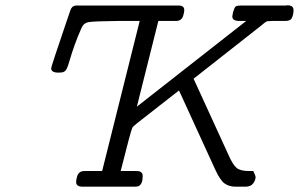

<svg xmlns="http://www.w3.org/2000/svg" viewBox="-20 -704 1127 724"><path d="M172.9 -446.8Q172.9 -452.6 233.9 -631.8Q235.8 -636.7 238.5 -644.8Q241.2 -652.8 242.2 -656Q243.2 -659.2 245.1 -664.6Q247.1 -669.9 248 -671.4Q249 -672.9 251.5 -676Q253.9 -679.2 255.4 -679.7Q256.8 -680.2 260 -681.6Q263.2 -683.1 266.1 -683.1Q269 -683.1 273.9 -683.1H653.8Q674.8 -683.1 674.8 -666Q674.8 -658.2 671.9 -648.9Q667 -625 644 -625H577.1L496.1 -301.8L907.2 -624V-625H881.8Q856 -625 856 -642.1Q856 -645 857.4 -650.4Q858.9 -655.8 858.9 -658.2Q863.8 -675.3 868.4 -679.2Q873 -683.1 889.2 -683.1H1060.1L1061 -684.1Q1062 -684.1 1063 -684.1Q1086.9 -684.1 1086.9 -666Q1086.9 -647 1079.1 -633.8Q1073.2 -625 1055.2 -625H1008.8Q1001 -625 997.1 -624.5Q993.2 -624 989.5 -624Q985.8 -624 981.9 -621.1Q978 -618.2 975.1 -616Q972.2 -613.8 964.1 -606.9Q956.1 -600.1 949.2 -595.2L710 -407.2L842.8 -117.2Q857.9 -83 872.1 -71Q886.2 -59.1 918.9 -59.1H935.1Q943.8 -41 943.8 -37.1Q943.8 -24.9 934.8 -12.5Q925.8 0 904.8 0H869.1Q844.2 0 827.1 -12Q810.1 -23.9 791 -65.9L670.9 -328.1Q668 -334 663.1 -345.5Q658.2 -356.9 654.8 -362.8L498 -240.2Q481 -227.1 479 -222.2Q473.1 -210.9 435.1 -59.1H491.2Q501 -59.1 505.4 -58.1Q509.8 -57.1 513.9 -53Q518.1 -48.8 518.1 -40Q518.1 -11.2 503.9 -2.9Q499 0 487.8 0H292Q267.1 0 267.1 -17.1Q267.1 -25.9 270 -35.2Q274.9 -59.1 298.8 -59.1H365.2L506.8 -625H424.8Q334 -624 314.5 -620.6Q294.9 -617.2 287.1 -598.1Q272 -564 261 -533Q250 -502 245.6 -486.1Q241.2 -470.2 236.6 -457Q231.9 -443.8 228 -439Q224.1 -434.1 218.5 -432.1Q212.9 -430.2 201.2 -430.2Q172.9 -429.7 172.9 -446.8Z"/></svg>

Font: CMU Concrete
Style: Italic
Weight: 500
Italic angle: -14.04°
Version: Version 0.7.0